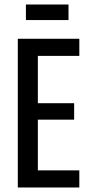

<svg xmlns="http://www.w3.org/2000/svg" viewBox="-20 -832 398 852"><path d="M59 0V-660H148V0ZM101 0V-76H332V0ZM101 -301V-374H309V-301ZM101 -584V-660H332V-584ZM95 -743V-812H284V-743Z"/></svg>

Font: Bricolage Grotesque 36pt Condensed
Style: Regular
Weight: 400
Width: 3
Designer: Mathieu Triay
Foundry: Atelier Triay
Version: Version 1.001;gftools[0.9.33.dev8+g029e19f]